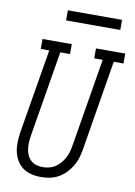

<svg xmlns="http://www.w3.org/2000/svg" viewBox="-99 -976 737 1047"><g transform="rotate(10 269.5 -452.5)"><path d="M201 8Q174 8 148 1.5Q122 -5 101.5 -20Q81 -35 68 -57.5Q55 -80 49.5 -105.5Q44 -131 45 -158Q46 -185 50 -213L128 -680H81V-735H243V-680H189L110 -204Q107 -185 106 -166.5Q105 -148 107.5 -130.5Q110 -113 117 -97Q124 -81 136.5 -69.5Q149 -58 166 -52.5Q183 -47 202 -47Q219 -47 237 -51Q255 -55 270.5 -65Q286 -75 298.5 -89Q311 -103 320 -119Q329 -135 334 -152Q339 -169 342 -186L424 -680H377V-735H539V-680H485L402 -177Q398 -153 390.5 -129.5Q383 -106 369.5 -84Q356 -62 337.5 -43.5Q319 -25 296.5 -13Q274 -1 249.5 3.5Q225 8 201 8ZM190 -857V-913H490V-857Z"/></g></svg>

Font: Iosevka Slab Light Oblique
Style: Regular
Weight: 300
Italic angle: -9°
Monospace: yes
Designer: Belleve Invis
Foundry: Belleve Invis
Version: Version 11.1.1; ttfautohint (v1.8.3)